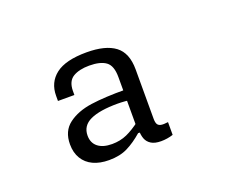

<svg xmlns="http://www.w3.org/2000/svg" viewBox="-62 -899 744 566"><g transform="rotate(-20 310.0 -616.0)"><path d="M363 -680V-525.5Q363 -514 366.2 -508.2Q369.5 -502.5 377.2 -501Q385 -499.5 399.5 -501.5V-461.5Q381 -455.5 361.5 -455.5Q342 -455.5 330.8 -462.5Q319.5 -469.5 315 -481.2Q310.5 -493 310.5 -509L307.5 -514V-676.5Q307.5 -712 290 -724.8Q272.5 -737.5 238 -737.5Q206.5 -737.5 187.2 -726Q168 -714.5 167.5 -684.5V-671H116V-687Q116 -729 147 -753Q178 -777 244 -777Q303 -777 333 -754.5Q363 -732 363 -680ZM278.5 -603.5Q222 -603.5 192.5 -589.8Q163 -576 163 -545Q163 -522 178.8 -509.5Q194.5 -497 223 -497Q248.5 -497 269.8 -506.5Q291 -516 315 -534.5L316.5 -501H305.5Q281.5 -480 257.2 -467.8Q233 -455.5 198.5 -455.5Q170 -455.5 149 -465.2Q128 -475 116.8 -493.8Q105.5 -512.5 105.5 -538.5Q105.5 -580 133.8 -601.2Q162 -622.5 206.2 -628.8Q250.5 -635 314 -634.5L329 -599.5Q299 -603.5 278.5 -603.5Z"/></g></svg>

Font: Monaspace Xenon Var
Style: Regular
Weight: 400
Designer: Riley Cran and the Lettermatic Team
Version: Version 1.000 (Monaspace Xenon Var)